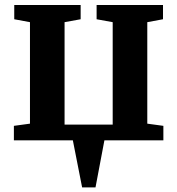

<svg xmlns="http://www.w3.org/2000/svg" viewBox="-20 -576 728 788"><path d="M37 0V-59.5L103 -68.5V-485L38.5 -497V-555.5H311V-497L245 -485V-64.5H442.5V-485L376.5 -497V-555.5H649V-497L584.5 -485V-68.5L650.5 -59.5V0H408.5L372 193H317L279 0Z"/></svg>

Font: Merriweather
Style: Bold
Weight: 700
Designer: Eben Sorkin
Foundry: Eben Sorkin
Version: Version 2.100; ttfautohint (v1.7.19-72a1) -l 8 -r 50 -G 200 